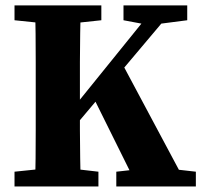

<svg xmlns="http://www.w3.org/2000/svg" viewBox="-20 -677 736 697"><path d="M106.7 0Q108.7 -51 109.2 -102Q109.7 -153 109.7 -205.5Q109.7 -258 109.7 -310V-347Q109.7 -399 109.7 -450.6Q109.7 -502.3 109.2 -554.3Q108.7 -606.3 106.7 -657.3H273.1Q272.1 -607.3 271.1 -555.6Q270.1 -504 270.1 -452Q270.1 -400 270.1 -347V-303.4Q270.1 -255.2 270.1 -204.8Q270.1 -154.4 271.1 -103.2Q272.1 -52 273.1 0ZM32.7 0V-53.7L177.8 -68.7H207.3L337.3 -53.7V0ZM32.7 -603.5V-657.3H347.9V-603.5L207.3 -588.5H177.8ZM402.2 0V-53.7L536.6 -68.7H559.4L691 -53.7V0ZM428.3 -603.5V-657.3H659.7V-603.5L543.8 -588.5L514.6 -587.3ZM193.9 -150.2 189.9 -220.5H193.9L232.2 -268.3L546.7 -657.3H621.2ZM479.3 0 314.6 -332.1 418.4 -455.8 661.8 0Z"/></svg>

Font: Source Serif 4 Variable
Style: Regular
Weight: 400
Designer: Frank Grießhammer
Foundry: Adobe
Version: Version 4.005;hotconv 1.1.0;makeotfexe 2.6.0